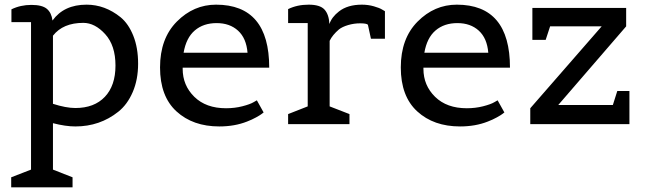

<svg xmlns="http://www.w3.org/2000/svg" viewBox="-20 -532 2766 823"><path d="M291 271H28V228L113 195V-437H29V-492Q68 -511 114.5 -511Q161 -511 181 -494Q201 -477 205 -444Q254 -512 351 -512Q430 -512 497 -458Q531 -430 551.5 -378.5Q572 -327 572 -259Q572 -191 549 -137.5Q526 -84 487 -53Q408 10 303 10Q261 10 207 -4V195L291 228ZM303 -69Q384 -69 429.5 -117Q475 -165 475 -251Q475 -337 431 -385.5Q387 -434 337 -434Q250 -434 207 -379V-87Q263 -69 303 -69Z M920 10Q807 10 736.5 -54.5Q666 -119 666 -243Q666 -367 738 -439.5Q810 -512 906 -512Q1134 -512 1134 -242H763V-237Q763 -166 813 -117Q863 -68 949 -68Q986 -68 1019 -76.5Q1052 -85 1067 -94L1081 -102L1110 -50Q1107 -48 1101.5 -43.5Q1096 -39 1078 -29Q1060 -19 1039 -11Q986 10 920 10ZM767 -306H1041Q1036 -368 1000.5 -400.5Q965 -433 908.5 -433Q852 -433 815 -401.5Q778 -370 767 -306Z M1478 0H1215V-43L1299 -76V-433H1215V-493Q1254 -512 1303 -512Q1352 -512 1371 -491Q1390 -470 1392 -429Q1402 -459 1433 -483Q1470 -512 1531 -512Q1558 -512 1582.5 -505Q1607 -498 1618 -491L1630 -484V-366H1570L1557 -426Q1551 -432 1524 -432Q1497 -432 1472 -424.5Q1447 -417 1433 -406Q1405 -382 1393 -357V-76L1478 -43Z M1952 10Q1839 10 1768.5 -54.5Q1698 -119 1698 -243Q1698 -367 1770 -439.5Q1842 -512 1938 -512Q2166 -512 2166 -242H1795V-237Q1795 -166 1845 -117Q1895 -68 1981 -68Q2018 -68 2051 -76.5Q2084 -85 2099 -94L2113 -102L2142 -50Q2139 -48 2133.5 -43.5Q2128 -39 2110 -29Q2092 -19 2071 -11Q2018 10 1952 10ZM1799 -306H2073Q2068 -368 2032.5 -400.5Q1997 -433 1940.5 -433Q1884 -433 1847 -401.5Q1810 -370 1799 -306Z M2678 0H2253V-68L2559 -419H2338L2319 -361H2262V-498H2664V-419L2373 -82H2607L2626 -142H2678Z"/></svg>

Font: Belgrano
Style: Regular
Weight: 400
Designer: Daniel Hernandez
Foundry: Daniel Hernndez
Version: Version 1.003